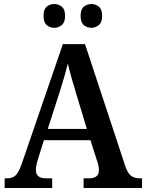

<svg xmlns="http://www.w3.org/2000/svg" viewBox="-20 -933 725 953"><path d="M3 0V-48H16Q42 -48 57.5 -62.5Q73 -77 89 -123L292 -714H402L602 -108Q614 -73 630.5 -60.5Q647 -48 672 -48H685V0H395V-48H425Q445 -48 458 -57.5Q471 -67 471 -88Q471 -99 468.5 -111.5Q466 -124 462 -134L429 -237H198L169 -145Q165 -133 161.5 -117.5Q158 -102 158 -90Q158 -48 207 -48H239V0ZM217 -293H411L358 -469Q346 -508 335 -546.5Q324 -585 317 -618Q309 -586 298.5 -549.5Q288 -513 276 -476ZM434 -795Q412 -795 396 -808.5Q380 -822 380 -854Q380 -887 396 -900Q412 -913 434 -913Q454 -913 470.5 -900Q487 -887 487 -854Q487 -822 470.5 -808.5Q454 -795 434 -795ZM249 -795Q228 -795 212 -808.5Q196 -822 196 -854Q196 -887 212 -900Q228 -913 249 -913Q270 -913 286.5 -900Q303 -887 303 -854Q303 -822 286.5 -808.5Q270 -795 249 -795Z"/></svg>

Font: Noto Serif Thai SemiCondensed SemiBold
Style: Regular
Weight: 600
Width: 4
Designer: Monotype Design Team
Foundry: Monotype Imaging Inc.
Version: Version 2.002; ttfautohint (v1.8.4.7-5d5b)